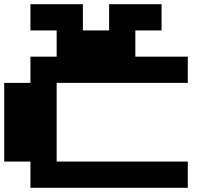

<svg xmlns="http://www.w3.org/2000/svg" viewBox="-20 -1020 1040 915"><path d="M125 -937.5V-1000H250H375V-937.5V-875H437.5H500V-937.5V-1000H625H750V-937.5V-875H687.5H625V-812.5V-750H750H875V-687.5V-625H562.5H250V-437.5V-250H562.5H875V-187.5V-125H500H125V-187.5V-250H62.5H0V-437.5V-625H62.5H125V-687.5V-750H187.5H250V-812.5V-875H187.5H125Z"/></svg>

Font: Press Start 2P
Style: Regular
Weight: 500
Monospace: yes
Version: Version 2.14